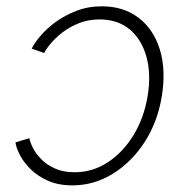

<svg xmlns="http://www.w3.org/2000/svg" viewBox="-20 -570 582 600"><path d="M206.1 9.3Q162.6 9.3 130.1 -5.1Q97.7 -19.5 75.9 -41Q54.2 -62.5 42.5 -85Q30.8 -107.4 28.3 -125L71.8 -138.2Q73.7 -126.5 82.5 -108.6Q91.3 -90.8 108.2 -73.2Q125 -55.7 151.1 -43.7Q177.2 -31.7 212.9 -31.7Q269.5 -31.7 317.1 -63Q364.7 -94.2 397.5 -148.2Q430.2 -202.1 441.4 -270Q452.6 -338.4 437.7 -392.3Q422.9 -446.3 385.5 -477.8Q348.1 -509.3 291.5 -509.3Q256.3 -509.3 226.8 -497.6Q197.3 -485.8 175 -468.5Q152.8 -451.2 138.2 -433.6Q123.5 -416 118.2 -404.3L79.1 -418Q86.9 -434.6 106 -457.3Q125 -480 153.6 -501Q182.1 -522 218.8 -536.1Q255.4 -550.3 298.3 -550.3Q366.2 -550.3 413.1 -514.4Q460 -478.5 479.5 -415.3Q499 -352.1 485.8 -270Q472.7 -189 431.9 -126Q391.1 -63 332.3 -26.9Q273.4 9.3 206.1 9.3Z"/></svg>

Font: Inter 16pt ExtraLight
Style: Italic
Weight: 250
Italic angle: -9.3988°
Version: Version 4.001;git-66647c0bb